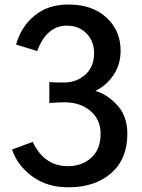

<svg xmlns="http://www.w3.org/2000/svg" viewBox="-20 -796 615 834"><path d="M32.2 -146.5 122.1 -179.7Q171.9 -74.2 275.4 -74.2Q335.9 -74.2 376.5 -110.8Q417 -147.5 417 -214.8Q417 -277.3 372.6 -314.5Q328.1 -351.6 260.7 -351.6Q232.4 -351.6 194.3 -348.6V-439.5Q217.8 -437.5 256.8 -437.5Q312.5 -437.5 350.6 -471.7Q388.7 -505.9 388.7 -565.4Q388.7 -617.2 355.5 -650.9Q322.3 -684.6 270.5 -684.6Q182.6 -684.6 141.6 -574.2L49.8 -602.5Q71.3 -679.7 129.9 -728Q188.5 -776.4 277.3 -776.4Q380.9 -776.4 442.4 -719.7Q503.9 -663.1 503.9 -576.2Q503.9 -514.6 472.2 -468.8Q440.4 -422.9 394.5 -401.4Q450.2 -383.8 491.7 -336.4Q533.2 -289.1 533.2 -214.8Q533.2 -105.5 462.9 -43.9Q392.6 17.6 276.4 17.6Q184.6 17.6 120.1 -29.8Q55.7 -77.1 32.2 -146.5Z"/></svg>

Font: Gothic A1 SemiBold
Style: Regular
Weight: 600
Version: Version 2.50